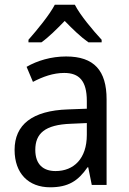

<svg xmlns="http://www.w3.org/2000/svg" viewBox="-20 -786 548 816"><path d="M298 -766H213C190 -722 138 -659 101 -617V-606H156C187 -628 221 -662 255 -697C289 -662 323 -629 356 -606H412V-617C375 -657 321 -721 298 -766ZM261 -546C197 -546 138 -528 93 -502L120 -438C162 -460 206 -476 253 -476C316 -476 349 -443 349 -357V-324L269 -321C117 -316 42 -256 42 -149C42 -49 101 10 193 10C270 10 312 -17 352 -75H355L370 0H433V-364C433 -486 380 -546 261 -546ZM281 -260 349 -263V-213C349 -111 293 -59 216 -59C164 -59 130 -87 130 -149C130 -218 170 -256 281 -260Z"/></svg>

Font: Noto Sans Devanagari UI SemiCondensed
Style: Regular
Weight: 400
Width: 4
Designer: Jelle Bosma - Monotype Design Team
Foundry: Monotype Imaging Inc.
Version: Version 2.004